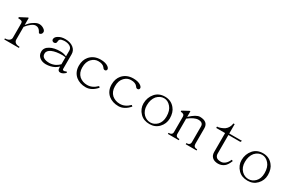

<svg xmlns="http://www.w3.org/2000/svg" viewBox="100 -1619 3801 2543"><g transform="rotate(30 2000.0 -347.0)"><path d="M101.6 -401.4Q85.9 -410.2 47.9 -410.2V-426.8L156.2 -483.4H167V-376Q202.1 -421.9 237.3 -445.3Q292 -483.4 328.1 -483.4Q368.2 -484.4 401.4 -460.9Q429.7 -442.4 430.7 -418.9Q430.7 -398.4 418 -385.7Q406.2 -374 388.7 -374Q382.8 -375 376 -390.6Q348.6 -442.4 301.8 -442.4Q271.5 -443.4 233.4 -414.1Q199.2 -388.7 167 -346.7V-150.4Q167 -126 188.5 -107.4Q210.9 -90.8 252.9 -90.8V-74.2H29.3V-90.8Q69.3 -90.8 92.8 -108.4Q116.2 -126 116.2 -150.4V-374Q114.3 -394.5 101.6 -401.4Z M922.9 -108.4Q932.6 -108.4 956.1 -120.1L967.8 -105.5Q926.8 -64.5 887.7 -64.5Q869.1 -64.5 859.4 -76.2Q848.6 -88.9 848.6 -112.3V-133.8Q823.2 -110.4 795.9 -94.7Q737.3 -64.5 666 -64.5Q611.3 -65.4 575.2 -92.8Q532.2 -125 533.2 -178.7Q532.2 -241.2 597.7 -276.4Q658.2 -310.5 754.9 -309.6Q803.7 -309.6 848.6 -289.1V-377Q848.6 -416 815.4 -436.5Q782.2 -456.1 732.4 -456.1Q710 -455.1 682.6 -448.2Q653.3 -438.5 653.3 -397.5Q652.3 -379.9 640.6 -373Q627.9 -366.2 616.2 -366.2Q604.5 -368.2 594.7 -375Q584 -384.8 584 -397.5Q584 -433.6 625 -457Q668 -484.4 732.4 -483.4Q805.7 -482.4 852.5 -446.3Q899.4 -409.2 899.4 -350.6V-126Q899.4 -108.4 922.9 -108.4ZM642.6 -252.9Q583 -225.6 584 -178.7Q583 -140.6 613.3 -122.1Q643.6 -102.5 702.1 -102.5Q747.1 -103.5 791 -125Q824.2 -143.6 848.6 -168V-274.4L807.6 -279.3Q705.1 -280.3 642.6 -252.9Z M1386.7 -452.1Q1415 -430.7 1411.1 -409.2Q1405.3 -387.7 1383.8 -387.7Q1364.3 -387.7 1351.6 -409.2Q1322.3 -449.2 1251 -448.2Q1196.3 -447.3 1155.3 -405.3Q1107.4 -357.4 1108.4 -269.5Q1108.4 -189.5 1159.2 -142.6Q1210 -100.6 1278.3 -100.6Q1357.4 -99.6 1425.8 -168L1442.4 -152.3Q1367.2 -65.4 1278.3 -64.5Q1187.5 -64.5 1125 -114.3Q1057.6 -171.9 1057.6 -269.5Q1057.6 -355.5 1105.5 -412.1Q1167 -482.4 1270.5 -482.4Q1345.7 -482.4 1386.7 -452.1Z M1886.7 -452.1Q1915 -430.7 1911.1 -409.2Q1905.3 -387.7 1883.8 -387.7Q1864.3 -387.7 1851.6 -409.2Q1822.3 -449.2 1751 -448.2Q1696.3 -447.3 1655.3 -405.3Q1607.4 -357.4 1608.4 -269.5Q1608.4 -189.5 1659.2 -142.6Q1710 -100.6 1778.3 -100.6Q1857.4 -99.6 1925.8 -168L1942.4 -152.3Q1867.2 -65.4 1778.3 -64.5Q1687.5 -64.5 1625 -114.3Q1557.6 -171.9 1557.6 -269.5Q1557.6 -355.5 1605.5 -412.1Q1667 -482.4 1770.5 -482.4Q1845.7 -482.4 1886.7 -452.1Z M2252.9 -483.4Q2347.7 -483.4 2404.3 -413.1Q2451.2 -358.4 2451.2 -263.7Q2450.2 -181.6 2393.6 -122.1Q2338.9 -64.5 2252.9 -64.5Q2162.1 -64.5 2108.4 -120.1Q2048.8 -181.6 2048.8 -263.7Q2049.8 -355.5 2106.4 -420.9Q2161.1 -483.4 2252.9 -483.4ZM2099.6 -263.7Q2099.6 -181.6 2149.4 -131.8Q2193.4 -88.9 2252.9 -88.9Q2308.6 -88.9 2353.5 -132.8Q2400.4 -180.7 2400.4 -263.7Q2400.4 -356.4 2356.4 -406.2Q2311.5 -459 2252.9 -459Q2193.4 -459 2145.5 -408.2Q2099.6 -352.5 2099.6 -263.7Z M2969.7 -90.8V-74.2H2803.7V-90.8Q2861.3 -91.8 2861.3 -139.6V-378.9Q2861.3 -439.5 2787.1 -439.5Q2728.5 -439.5 2639.6 -371.1V-135.7Q2640.6 -90.8 2697.3 -90.8V-74.2H2531.2V-90.8Q2588.9 -90.8 2588.9 -135.7V-372.1Q2587.9 -414.1 2531.2 -414.1V-430.7L2628.9 -483.4H2639.6V-397.5Q2731.4 -483.4 2787.1 -483.4Q2912.1 -482.4 2912.1 -378.9V-139.6Q2913.1 -90.8 2969.7 -90.8Z M3045.9 -462.9V-484.4Q3053.7 -485.4 3060.5 -484.4Q3107.4 -492.2 3155.3 -522.5Q3204.1 -558.6 3213.9 -628.9H3232.4V-485.4H3426.8L3416 -462.9H3232.4V-173.8Q3233.4 -143.6 3254.9 -123Q3275.4 -105.5 3323.2 -105.5Q3353.5 -105.5 3383.8 -128.9Q3412.1 -150.4 3435.5 -201.2L3455.1 -192.4Q3427.7 -121.1 3391.6 -94.7Q3350.6 -64.5 3299.8 -64.5Q3244.1 -65.4 3213.9 -92.8Q3181.6 -121.1 3181.6 -173.8V-462.9Z M3752.9 -483.4Q3847.7 -483.4 3904.3 -413.1Q3951.2 -358.4 3951.2 -263.7Q3950.2 -181.6 3893.6 -122.1Q3838.9 -64.5 3752.9 -64.5Q3662.1 -64.5 3608.4 -120.1Q3548.8 -181.6 3548.8 -263.7Q3549.8 -355.5 3606.4 -420.9Q3661.1 -483.4 3752.9 -483.4ZM3599.6 -263.7Q3599.6 -181.6 3649.4 -131.8Q3693.4 -88.9 3752.9 -88.9Q3808.6 -88.9 3853.5 -132.8Q3900.4 -180.7 3900.4 -263.7Q3900.4 -356.4 3856.4 -406.2Q3811.5 -459 3752.9 -459Q3693.4 -459 3645.5 -408.2Q3599.6 -352.5 3599.6 -263.7Z"/></g></svg>

Font: BabelStone Sani Yi
Style: Regular
Weight: 400
Designer: Andrew West
Foundry: BabelStone
Version: Version 1.00 November 22, 2015, initial release